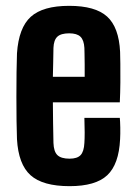

<svg xmlns="http://www.w3.org/2000/svg" viewBox="-20 -629 464 658"><path d="M218.5 9Q126.5 9 84.7 -28.5Q43 -66 38.2 -152Q37.2 -176.1 36.7 -214.8Q36.2 -253.6 36.2 -297.5Q36.2 -341.3 36.7 -381.1Q37.2 -420.9 38.2 -446.3Q44.1 -534 85.5 -571.5Q126.9 -609 217.1 -609Q306.6 -609 347 -572.3Q387.5 -535.6 391.6 -451.2Q392.1 -438.8 392.4 -410.4Q392.7 -382 392.5 -346.8Q392.2 -311.5 390.6 -278.4H161.2Q161.2 -243.6 161.9 -208.7Q162.7 -173.8 163.2 -139.1Q164.2 -109.4 176.9 -97.3Q189.6 -85.2 218.3 -85.2Q244.6 -85.2 256.1 -97.3Q267.7 -109.4 269.2 -139.1Q270.2 -153 270.2 -175.4Q270.2 -197.8 269.2 -225H390.6Q391.7 -214.7 392.2 -192.1Q392.6 -169.5 391.6 -152Q387.5 -66 347.6 -28.5Q307.7 9 218.5 9ZM161.2 -365.9H270.2Q270.3 -388 270.2 -408.4Q270 -428.9 269.7 -444Q269.4 -459 269.2 -464.9Q267.7 -491.6 255.7 -503.2Q243.7 -514.8 217.1 -514.8Q188.9 -514.8 176.5 -503.2Q164.2 -491.6 163.2 -464.9Q162.7 -439.4 162.3 -414.9Q161.9 -390.4 161.2 -365.9Z"/></svg>

Font: Big Shoulders Display SC Thin
Style: Regular
Weight: 100
Designer: Patric King
Foundry: XO Type Co
Version: Version 2.002